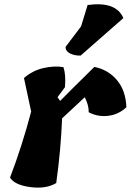

<svg xmlns="http://www.w3.org/2000/svg" viewBox="-20 -862 600 881"><path d="M244 -416 256 -399Q302 -446 413 -555Q477 -542 517 -494Q557 -446 560 -370Q524 -336 476 -330.5Q428 -325 387 -347Q388 -378 369 -416Q358 -405 323 -373Q288 -341 265 -319Q259 -172 238 -22Q191 6 119 -3.5Q47 -13 26 -47Q81 -191 123 -350L90 -504Q129 -538 178.5 -549.5Q228 -561 271 -554Q283 -519 278 -462ZM546 -779 350 -607Q322 -606 301 -617Q280 -628 281 -647L352 -741L382 -839Q513 -857 546 -779Z"/></svg>

Font: Tillana
Style: Bold
Weight: 700
Designer: Lipi Raval (Devanagari, Latin), Jonny Pinhorn (Latin)
Foundry: Indian Type Foundry
Version: Version 2.002;PS 1.0;hotconv 1.0.79;makeotf.lib2.5.61930; tt